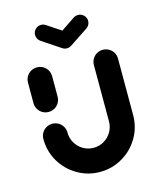

<svg xmlns="http://www.w3.org/2000/svg" viewBox="-107 -773 709 854"><g transform="rotate(-15 248.0 -346.0)"><path d="M96.3 -313.3Q81.1 -313.3 68.3 -320.7Q55.6 -328.1 48.1 -340.9Q40.7 -353.7 40.7 -368.9V-463Q40.7 -478.1 48.1 -490.9Q55.6 -503.7 68.3 -511.1Q81.1 -518.5 96.3 -518.5Q111.5 -518.5 124.3 -511.1Q137 -503.7 144.4 -490.9Q151.9 -478.1 151.9 -463V-368.9Q151.9 -353.7 144.4 -340.9Q137 -328.1 124.3 -320.7Q111.5 -313.3 96.3 -313.3ZM399.6 -518.1Q414.8 -518.1 427.6 -510.7Q440.4 -503.3 447.8 -490.6Q455.2 -477.8 455.2 -462.6V-203Q455.2 -146.3 427.2 -98.9Q399.3 -51.5 351.7 -23.9Q304.1 3.7 248.5 3.7Q193 3.7 145.4 -23.9Q97.8 -51.5 69.8 -98.9Q41.9 -146.3 41.9 -203Q41.9 -218.1 49.3 -230.9Q56.7 -243.7 69.4 -251.1Q82.2 -258.5 97.4 -258.5Q112.6 -258.5 125.4 -251.1Q138.1 -243.7 145.6 -230.9Q153 -218.1 153 -203Q153 -177 165.9 -155Q178.9 -133 200.7 -120.2Q222.6 -107.4 248.5 -107.4Q274.4 -107.4 296.3 -120.2Q318.1 -133 331.1 -155Q344.1 -177 344.1 -203V-462.6Q344.1 -477.8 351.5 -490.6Q358.9 -503.3 371.7 -510.7Q384.4 -518.1 399.6 -518.1ZM248.1 -565.6Q263.3 -565.6 274.3 -576.5Q285.2 -587.4 285.2 -602.6Q285.2 -611.9 280.9 -619.8Q276.7 -627.8 269.3 -633L183.7 -690Q174.4 -696.3 163 -696.3Q147.8 -696.3 136.9 -685.4Q125.9 -674.4 125.9 -659.3Q125.9 -650 130.2 -642Q134.4 -634.1 141.9 -628.9L227.4 -571.9Q236.7 -565.6 248.1 -565.6ZM268.1 -571.5 354.4 -628.9Q361.9 -634.1 366.1 -642Q370.4 -650 370.4 -659.3Q370.4 -674.4 359.4 -685.4Q348.5 -696.3 333.3 -696.3Q321.9 -696.3 312.2 -690L227.4 -633Z"/></g></svg>

Font: 26F Galaxy Sans
Style: Regular
Weight: 400
Designer: C₂₉H₂₅N₃O₅
Version: Version 1.100;FEAKit 1.0